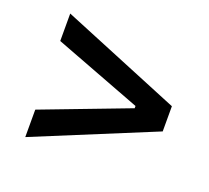

<svg xmlns="http://www.w3.org/2000/svg" viewBox="-91 -699 767 706"><g transform="rotate(20 293.0 -346.5)"><path d="M71.3 -104.5V-211.9L413.1 -341.8V-350.6L71.3 -480.5V-587.9L539.1 -395.5V-296.9Z"/></g></svg>

Font: Cascadia Mono
Style: Regular
Weight: 400
Monospace: yes
Designer: Aaron Bell
Foundry: Saja Typeworks
Version: Version 2404.023